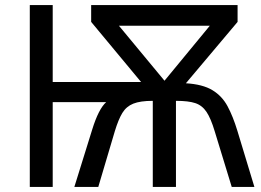

<svg xmlns="http://www.w3.org/2000/svg" viewBox="-20 -734 1024 754"><path d="M913 -714V-648L710 -407Q776 -403 814 -380Q852 -357 873.5 -317Q895 -277 912 -221L979 0H890L823 -219Q808 -269 791 -294.5Q774 -320 747 -329Q720 -338 671 -338V0H580V-338Q531 -338 503.5 -327Q476 -316 460.5 -290.5Q445 -265 431 -219L366 0H272L342 -225Q367 -306 397 -333H187V0H97V-714H187V-412H534L338 -648V-714ZM804 -633H447L626 -417Z"/></svg>

Font: Go Noto Current
Style: Regular
Weight: 400
Designer: Monotype Design Team
Foundry: Monotype Imaging Inc.
Version: Version 2.007; ttfautohint (v1.8) -l 8 -r 50 -G 200 -x 14 -D